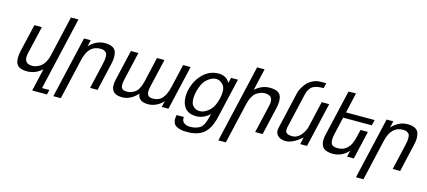

<svg xmlns="http://www.w3.org/2000/svg" viewBox="-66 -1364 4851 2183"><g transform="rotate(15 2359.0 -272.5)"><path d="M279 -71Q304 -71 325 -78Q346 -85 374 -102Q398 -117 422 -155Q444 -190 456 -242L565 -716H653L455 144H541L528 200H354L415 -66Q338 4 243 5Q141 5 115 -48Q89 -101 110 -197L186 -524H274L198 -197Q170 -71 279 -71Z M981 -460Q843 -460 802 -283L691 200H603L770 -524H849L831 -447Q912 -535 1017 -535Q1071 -535 1106 -516Q1139 -498 1148 -464Q1157 -429 1156 -399Q1155 -369 1145 -326L1070 1H982L1050 -293Q1055 -314 1060 -344Q1063 -362 1063 -387Q1063 -413 1056 -426Q1049 -439 1030 -450Q1013 -460 981 -460Z M1703 -66Q1773 -66 1813 -113Q1853 -160 1874 -251L1937 -524H2025L1904 -1H1825L1842 -74Q1811 -37 1765 -14Q1717 10 1666 10Q1550 10 1541 -81Q1459 10 1360 10Q1199 10 1239 -164L1322 -524H1410L1334 -193Q1319 -131 1330 -98Q1341 -66 1396 -66Q1418 -66 1439 -72Q1460 -78 1484 -93Q1510 -109 1528 -140Q1549 -176 1559 -219L1629 -524H1717L1638 -183Q1625 -127 1639 -96Q1652 -66 1703 -66Z M2343 -469Q2290 -469 2236 -421Q2182 -373 2158 -271Q2145 -214 2148 -169Q2151 -126 2169 -105Q2187 -84 2208 -75Q2229 -66 2252 -66Q2307 -66 2362 -115Q2417 -164 2441 -268Q2453 -325 2449 -364Q2445 -404 2426 -426Q2407 -448 2387 -458Q2365 -469 2343 -469ZM2065 -264Q2092 -380 2169 -457Q2247 -535 2353 -535Q2444 -535 2486 -461L2501 -524H2582L2477 -70Q2468 -31 2464 -18Q2460 -3 2446 33Q2435 61 2420 85Q2407 106 2384 130Q2363 153 2334 167Q2302 183 2267 191Q2228 200 2181 200Q2142 200 2126 198Q2104 195 2075 186Q2047 177 2031 161Q2015 145 2009 116Q2003 86 2012 45L2097 44Q2092 89 2119 111Q2147 134 2195 134Q2237 134 2266 124Q2300 112 2316 100Q2333 87 2349 55Q2360 33 2370 1Q2377 -23 2388 -68Q2315 0 2228 0Q2123 0 2082 -75Q2041 -151 2065 -264Z M2921 -455Q2895 -455 2874 -448Q2853 -441 2825 -424Q2800 -409 2778 -371Q2757 -335 2745 -284L2633 200H2545L2756 -716H2844L2785 -459Q2864 -530 2956 -530Q3057 -530 3084 -478Q3111 -425 3089 -329L3013 0H2925L3001 -329Q3016 -392 2997 -423Q2978 -453 2921 -455Z M3343 -63Q3437 -63 3493 -198L3568 -524H3656L3535 0H3455L3474 -83Q3366 10 3287 10Q3222 10 3189 -25Q3157 -59 3169 -112L3271 -556Q3275 -576 3291 -606Q3304 -631 3332 -667Q3356 -698 3402 -722Q3446 -745 3497 -745H3562L3548 -684Q3453 -684 3414 -654Q3374 -623 3359 -556L3265 -148Q3255 -100 3274 -82Q3295 -63 3343 -63Z M3876 -65Q4014 -65 4053 -236L4076 -333H4163L4086 0H4007L4024 -74Q3946 11 3839 11Q3806 11 3777 3Q3749 -5 3734 -17Q3719 -29 3710 -49Q3703 -65 3699 -85Q3696 -100 3698 -126Q3699 -148 3703 -164Q3704 -167 3705.5 -173.5Q3707 -180 3708.5 -186.5Q3710 -193 3711 -200L3831 -719L3919 -721L3865 -483H4202L4186 -417H3849L3800 -204Q3785 -136 3800 -100Q3815 -65 3876 -65Z M4543 -460Q4405 -460 4364 -283L4253 200H4165L4332 -524H4411L4393 -447Q4474 -535 4579 -535Q4633 -535 4668 -516Q4701 -498 4710 -464Q4719 -429 4718 -399Q4717 -369 4707 -326L4632 1H4544L4612 -293Q4617 -314 4622 -344Q4625 -362 4625 -387Q4625 -413 4618 -426Q4611 -439 4592 -450Q4575 -460 4543 -460Z"/></g></svg>

Font: Miedinger
Style: Italic
Weight: 400
Italic angle: -13°
Version: Version 001.000